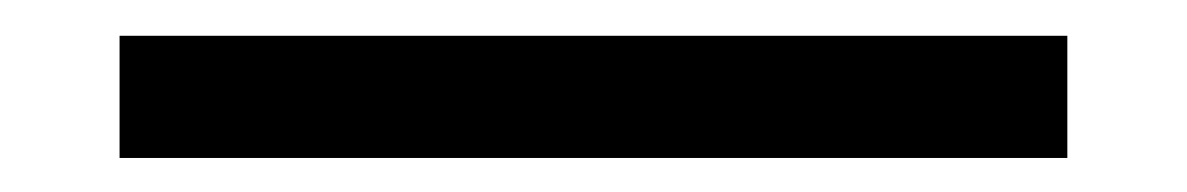

<svg xmlns="http://www.w3.org/2000/svg" viewBox="-20 -20 680 110"><path d="M48.5 70.5V0.5H591.5V70.5Z"/></svg>

Font: Encode Sans Expanded Expanded
Style: Regular
Weight: 400
Width: 7
Designer: Multiple Designers
Foundry: Impallari Type
Version: Version 3.000; ttfautohint (v1.8.3) -l 8 -r 50 -G 200 -x 14 